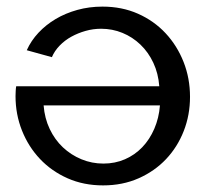

<svg xmlns="http://www.w3.org/2000/svg" viewBox="-20 -551 631 581"><path d="M292 10Q233 10 184.5 -11.5Q136 -33 101 -70Q66 -107 46.5 -156Q27 -205 27 -260Q27 -266 27.5 -275.5Q28 -285 29 -290H462Q459 -329 444 -361Q429 -393 405 -416Q381 -439 350.5 -451.5Q320 -464 286 -464Q262 -464 239 -457.5Q216 -451 196 -440Q176 -429 160.5 -413Q145 -397 137 -378L61 -399Q74 -428 96.5 -452Q119 -476 148.5 -493.5Q178 -511 214 -521Q250 -531 290 -531Q349 -531 397.5 -509.5Q446 -488 481 -450.5Q516 -413 535.5 -363.5Q555 -314 555 -258Q555 -203 536 -154.5Q517 -106 482.5 -69.5Q448 -33 399.5 -11.5Q351 10 292 10ZM293 -56Q328 -56 358 -69Q388 -82 410.5 -105.5Q433 -129 447 -161.5Q461 -194 464 -232H112Q115 -193 130.5 -160.5Q146 -128 170.5 -105Q195 -82 226.5 -69Q258 -56 293 -56Z"/></svg>

Font: Rising Sun
Style: Regular
Weight: 400
Designer: Matt McInerney, Pablo Impallari, Rodrigo Fuenzalida (Raleway font), Stephen Hutchings (Greek), Cristiano Sobral (main ch
Foundry: The Rising Sun Project Authors
Version: Version 4.327; ttfautohint (v1.8.4.7-5d5b-dirty)